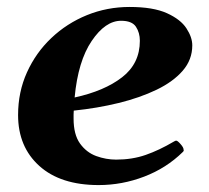

<svg xmlns="http://www.w3.org/2000/svg" viewBox="-20 -515 597 549"><path d="M529.8 -385.3Q529.8 -344.2 502.4 -312.7Q475.1 -281.2 427.5 -258.3Q379.9 -235.4 319.1 -220.5Q258.3 -205.6 190.9 -198.7Q190.4 -193.4 190.4 -187.5Q190.4 -181.6 190.4 -175.8Q190.4 -130.4 208.7 -104.7Q227.1 -79.1 255.1 -68.8Q283.2 -58.6 312 -58.6Q357.9 -58.6 396.5 -72Q435.1 -85.4 476.6 -109.9Q478.5 -110.8 480.2 -111.8Q481.9 -112.8 483.9 -112.8Q487.8 -112.8 496.3 -103Q504.9 -93.3 504.9 -87.4Q504.9 -86.9 505.1 -86.4Q505.4 -85.9 505.4 -85.4Q505.4 -83.5 504.4 -82.3Q503.4 -81.1 502.4 -80.1Q455.6 -34.2 392.3 -10Q329.1 14.2 262.2 14.2Q153.3 14.2 92.5 -40.5Q31.7 -95.2 31.7 -186Q31.7 -252 57.1 -308.1Q82.5 -364.3 126.7 -406.2Q170.9 -448.2 228.5 -471.7Q286.1 -495.1 350.6 -495.1Q418 -495.1 457.3 -477.3Q496.6 -459.5 513.2 -433.8Q529.8 -408.2 529.8 -385.3ZM326.2 -455.6Q281.2 -455.6 242.2 -397.9Q203.1 -340.3 193.4 -236.3Q278.8 -254.9 329.3 -294.2Q379.9 -333.5 379.9 -398.4Q379.9 -421.4 368.7 -438.5Q357.4 -455.6 326.2 -455.6Z"/></svg>

Font: Gelasio
Style: Italic
Weight: 400
Italic angle: -8.5°
Designer: Eben Sorkin
Foundry: Eben Sorkin
Version: Version 1.008